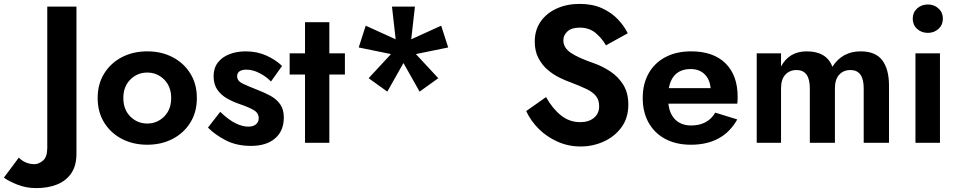

<svg xmlns="http://www.w3.org/2000/svg" viewBox="-167 -734 4925 987"><path d="M-70 76Q-57 91 -35.5 100.5Q-14 110 10 110Q32 110 54 91.5Q76 73 76 26V-700H226V56Q226 119 198.5 158Q171 197 124.5 215Q78 233 20 233Q-33 233 -78 215Q-123 197 -147 179Z M335 -230Q335 -302 368.5 -356Q402 -410 459.5 -440Q517 -470 590 -470Q663 -470 720.5 -440Q778 -410 811.5 -356Q845 -302 845 -230Q845 -158 811.5 -104Q778 -50 720.5 -20Q663 10 590 10Q517 10 459.5 -20Q402 -50 368.5 -104Q335 -158 335 -230ZM467 -230Q467 -171 503 -135Q539 -99 590 -99Q641 -99 677 -135Q713 -171 713 -230Q713 -289 677 -325Q641 -361 590 -361Q539 -361 503 -325Q467 -289 467 -230Z M965 -159Q1008 -118 1043.5 -100.5Q1079 -83 1109 -83Q1135 -83 1149 -95Q1163 -107 1163 -126Q1163 -153 1137.5 -168Q1112 -183 1062 -200Q1030 -211 1000 -228Q970 -245 950.5 -272.5Q931 -300 931 -343Q931 -384 953 -412.5Q975 -441 1012.5 -455.5Q1050 -470 1096 -470Q1154 -470 1202 -448.5Q1250 -427 1283 -395L1226 -315Q1201 -341 1166.5 -358.5Q1132 -376 1099 -376Q1077 -376 1064.5 -367.5Q1052 -359 1052 -342Q1052 -318 1080 -304.5Q1108 -291 1154 -273Q1191 -259 1222.5 -242Q1254 -225 1273 -198.5Q1292 -172 1292 -130Q1292 -61 1247 -22.5Q1202 16 1123 16Q1050 16 995 -12Q940 -40 902 -78Z M1322 -460H1401V-620H1526V-460H1606V-351H1526V0H1401V-351H1322Z M1824 -263 1728 -332 1843 -456 1677 -490 1713 -602 1867 -532 1848 -700H1966L1947 -532L2101 -602L2137 -490L1971 -456L2086 -332L1990 -263L1907 -410Z M2640 -235Q2673 -176 2716.5 -141Q2760 -106 2816 -106Q2859 -106 2886 -128Q2913 -150 2913 -188Q2913 -220 2896.5 -240.5Q2880 -261 2847.5 -276.5Q2815 -292 2768 -310Q2742 -319 2710 -334.5Q2678 -350 2649 -374.5Q2620 -399 2601 -435Q2582 -471 2582 -520Q2582 -580 2612.5 -623.5Q2643 -667 2695.5 -690.5Q2748 -714 2813 -714Q2879 -714 2928 -691.5Q2977 -669 3009.5 -634.5Q3042 -600 3060 -563L2948 -501Q2926 -539 2893.5 -565.5Q2861 -592 2813 -592Q2771 -592 2750 -572.5Q2729 -553 2729 -527Q2729 -488 2768 -462Q2807 -436 2886 -409Q2931 -393 2971.5 -366Q3012 -339 3037.5 -297.5Q3063 -256 3063 -196Q3063 -128 3028 -80Q2993 -32 2937 -6.5Q2881 19 2818 19Q2754 19 2698.5 -6Q2643 -31 2602 -72Q2561 -113 2538 -163Z M3385 10Q3309 10 3253.5 -19.5Q3198 -49 3167.5 -103Q3137 -157 3137 -230Q3137 -303 3167.5 -357Q3198 -411 3254 -440.5Q3310 -470 3386 -470Q3500 -470 3562.5 -408.5Q3625 -347 3625 -236Q3625 -213 3623 -201H3269Q3275 -147 3305.5 -118Q3336 -89 3386 -89Q3471 -89 3510 -155L3623 -120Q3550 10 3385 10ZM3384 -379Q3290 -379 3271 -281H3486Q3482 -326 3455 -352.5Q3428 -379 3384 -379Z M4403 -294V0H4273V-280Q4273 -374 4205 -374Q4169 -374 4147 -350Q4125 -326 4125 -280V0H3996V-280Q3996 -374 3928 -374Q3892 -374 3870 -350Q3848 -326 3848 -280V0H3723V-460H3848V-392Q3868 -430 3901 -450Q3934 -470 3980 -470Q4082 -470 4112 -391Q4163 -470 4257 -470Q4334 -470 4368.5 -424Q4403 -378 4403 -294Z M4525 -638Q4525 -670 4547.5 -690.5Q4570 -711 4603 -711Q4635 -711 4657.5 -690.5Q4680 -670 4680 -638Q4680 -606 4657.5 -585.5Q4635 -565 4603 -565Q4570 -565 4547.5 -585.5Q4525 -606 4525 -638ZM4539 -460H4665V0H4539Z"/></svg>

Font: Jost* Semi
Style: Regular
Weight: 600
Version: Version 3.7